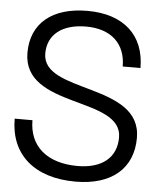

<svg xmlns="http://www.w3.org/2000/svg" viewBox="-53 -771 679 829"><g transform="rotate(5 286.5 -356.5)"><path d="M293 -726C140 -726 50 -651 50 -524C50 -281 476 -372 476 -193C476 -106 414 -55 308 -55C176 -55 97 -122 97 -235H20C20 -80 126 13 305 13C461 13 553 -65 553 -198C553 -437 127 -353 127 -527C127 -609 189 -658 293 -658C401 -658 465 -599 465 -500H542C542 -642 450 -726 293 -726Z"/></g></svg>

Font: Non Bureau Light
Style: Regular
Weight: 300
Designer: Jona Saucedo
Foundry: Non Foundry
Version: Version 1.000;FEAKit 1.0